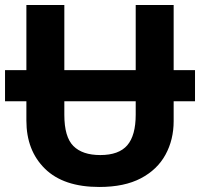

<svg xmlns="http://www.w3.org/2000/svg" viewBox="-20 -734 796 764"><path d="M0 -331V-455H756V-331ZM671 -714V-252Q671 -178 638.5 -118.5Q606 -59 540.5 -24.5Q475 10 375 10Q233 10 159 -62.5Q85 -135 85 -254V-714H236V-277Q236 -189 272 -153Q308 -117 379 -117Q453 -117 486.5 -156Q520 -195 520 -278V-714Z"/></svg>

Font: Noto IKEA Arabic
Style: Bold
Weight: 700
Designer: Monotype Design Team
Foundry: Monotype Imaging Inc.
Version: Version 1.200